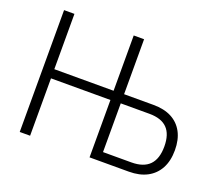

<svg xmlns="http://www.w3.org/2000/svg" viewBox="-117 -874 1199 1044"><g transform="rotate(20 482.5 -352.5)"><path d="M87 0V-705H147V-385H490V-705H550V-387H720Q782 -387 825 -364.5Q868 -342 891 -299Q914 -256 914 -195Q914 -133 890.5 -89.5Q867 -46 823.5 -23Q780 0 718 0H491V-332H147V0ZM550 -52H714Q784 -52 818.5 -87.5Q853 -123 853 -194Q853 -265 819 -299.5Q785 -334 716 -334H550Z"/></g></svg>

Font: Nunito Sans 10pt Condensed Light
Style: Regular
Weight: 300
Width: 3
Designer: Vernon Adams
Foundry: Vernon Adams
Version: Version 3.101;gftools[0.9.27]